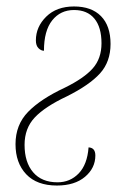

<svg xmlns="http://www.w3.org/2000/svg" viewBox="-20 -564 404 594"><path d="M156 10Q94 10 61 -25Q28 -60 28 -118Q28 -178 67 -218Q106 -258 181 -293Q240 -322 267 -352.5Q294 -383 294 -430Q294 -480 272 -506.5Q250 -533 209 -533Q167 -533 141.5 -501Q116 -469 116 -407Q107 -407 99 -415Q91 -423 91 -439Q91 -481 123 -512.5Q155 -544 209 -544Q263 -544 292.5 -514Q322 -484 322 -428Q322 -373 289.5 -337Q257 -301 187 -266Q119 -234 87.5 -200.5Q56 -167 56 -116Q56 -62 82.5 -31Q109 0 158 0Q197 0 223.5 -27.5Q250 -55 254 -108Q275 -107 275 -83Q275 -44 243 -17Q211 10 156 10Z"/></svg>

Font: Noto Serif Display SemiCondensed Thin
Style: Italic
Weight: 100
Width: 4
Italic angle: -12°
Designer: Monotype Design Team
Foundry: Monotype Imaging Inc.
Version: Version 2.009